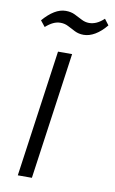

<svg xmlns="http://www.w3.org/2000/svg" viewBox="-83 -759 483 805"><g transform="rotate(10 158.5 -357.0)"><path d="M188 -540 112 0H52L128 -540ZM35 -657Q59 -685 83 -699.5Q107 -714 131 -714Q153 -714 169.5 -706Q186 -698 202 -689.5Q218 -681 235 -681Q251 -681 266.5 -688Q282 -695 298 -710L317 -685Q294 -657 269.5 -642.5Q245 -628 221 -628Q200 -628 183 -636.5Q166 -645 151 -653Q136 -661 118 -661Q102 -661 87 -654Q72 -647 55 -632Z"/></g></svg>

Font: Pathway Extreme 8pt Thin
Style: Italic
Weight: 100
Italic angle: -8°
Designer: Eduardo Rodriguez Tunni
Foundry: Eduardo Rodriguez Tunni
Version: Version 1.000